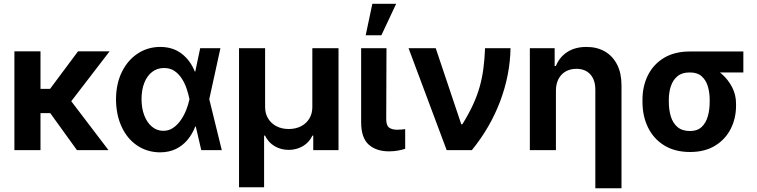

<svg xmlns="http://www.w3.org/2000/svg" viewBox="-20 -804 4055 1028"><path d="M196.8 -529.3V0H57.1V-529.3ZM566.9 -529.3 312.5 -198.2H169.4L159.7 -328.1H248L397.9 -529.3ZM392.1 0 237.8 -213.9 341.3 -288.6 561 0Z M835.4 11.7Q766.6 10.7 713.6 -25.4Q660.6 -61.5 631.1 -125.5Q601.6 -189.5 601.1 -272.5Q601.6 -356 632.6 -418.9Q663.6 -481.9 717.3 -517.3Q771 -552.7 837.9 -552.7Q905.8 -552.7 952.6 -516.6Q999.5 -480.5 1022.9 -420.9H1066.9L1100.1 -274.4L1167.5 0H1057.6L994.1 -274.4Q988.8 -301.3 979 -330.1Q969.2 -358.9 953.1 -383.8Q937 -408.7 913.8 -424.3Q890.6 -439.9 858.4 -439.9Q821.3 -439.9 794.2 -418.7Q767.1 -397.5 752.4 -359.9Q737.8 -322.3 737.8 -273.4Q737.8 -224.6 752.4 -186.3Q767.1 -147.9 793.2 -126Q819.3 -104 854 -103.5Q884.3 -103.5 907.7 -119.9Q931.2 -136.2 948.7 -161.9Q966.3 -187.5 977.5 -216.6Q988.8 -245.6 994.1 -271.5L1051.8 -545.9H1160.2L1100.1 -271.5L1066.9 -126.5H1025.4Q1010.3 -86.9 984.4 -55.7Q958.5 -24.4 921.6 -6.3Q884.8 11.7 835.4 11.7Z M1259.8 198.7V-545.9H1399.4V-230.5Q1399.4 -196.3 1415.5 -169.7Q1431.6 -143.1 1460 -128.2Q1488.3 -113.3 1525.9 -113.3Q1563.5 -113.3 1592 -128.2Q1620.6 -143.1 1636.5 -169.7Q1652.3 -196.3 1652.3 -230.5V-545.9H1792.5V0H1657.2V-78.1H1652.8Q1635.7 -41.5 1601.6 -21.5Q1567.4 -1.5 1525.9 -1.5Q1483.9 -1.5 1450.2 -21.5Q1416.5 -41.5 1398.9 -78.1H1394V198.7Z M1913.6 -545.9H2049.3L2047.9 -164.6Q2048.3 -131.3 2064 -120.4Q2079.6 -109.4 2106.4 -109.4Q2120.1 -109.4 2130.9 -110.6Q2141.6 -111.8 2149.4 -112.8V-7.3Q2131.8 -1.5 2109.9 2.4Q2087.9 6.3 2062.5 6.3Q1994.6 6.3 1954.1 -29.8Q1913.6 -65.9 1913.6 -149.9ZM1938 -615.2 1973.6 -783.7H2101.1L2022 -615.2Z M2371.6 0 2167.5 -545.9H2313L2449.7 -138.7H2455.6Q2490.2 -194.8 2512.7 -243.7Q2535.2 -292.5 2548.3 -339.4Q2561.5 -386.2 2568.1 -436.5Q2574.7 -486.8 2577.1 -545.9H2713.4Q2710.9 -402.8 2658.2 -262.5Q2605.5 -122.1 2506.3 0Z M2956.5 -317.4V0H2816.9V-545.9H2949.7V-450.7H2956.5Q2975.1 -498 3017.1 -525.4Q3059.1 -552.7 3120.1 -552.7Q3176.8 -552.7 3218.8 -528.3Q3260.7 -503.9 3284.2 -458Q3307.6 -412.1 3307.6 -347.2V204.1H3167.5V-323.7Q3167.5 -376 3140.6 -405.8Q3113.8 -435.5 3065.9 -435.5Q3033.7 -435.5 3009 -421.6Q2984.4 -407.7 2970.5 -381.3Q2956.5 -355 2956.5 -317.4Z M3419.9 -258.8V-269.5Q3419.9 -343.3 3449.5 -401.9Q3479 -460.4 3535.6 -494.4Q3592.3 -528.3 3673.3 -528.3Q3685.5 -522.9 3696.5 -507.8Q3707.5 -492.7 3724.4 -476.8Q3741.2 -460.9 3770.5 -451.2Q3810.1 -438 3844.2 -408.2Q3878.4 -378.4 3899.7 -337.4Q3920.9 -296.4 3920.9 -249V-238.3Q3920.9 -169.9 3892.1 -113.5Q3863.3 -57.1 3808.3 -23.7Q3753.4 9.8 3674.8 9.8Q3593.3 9.8 3536.1 -25.6Q3479 -61 3449.5 -121.8Q3419.9 -182.6 3419.9 -258.8ZM3561 -269.5V-258.8Q3561 -215.8 3571.8 -180.4Q3582.5 -145 3607.4 -123.8Q3632.3 -102.5 3674.8 -102.5Q3713.4 -102.5 3736.3 -123.8Q3759.3 -145 3769.5 -180.4Q3779.8 -215.8 3779.8 -258.8V-269.5Q3779.8 -309.6 3769.5 -342.8Q3759.3 -376 3736.1 -396.2Q3712.9 -416.5 3673.3 -416Q3632.3 -416.5 3607.7 -396.2Q3583 -376 3572 -342.8Q3561 -309.6 3561 -269.5ZM3960 -528.3V-416H3673.3V-528.3Z"/></svg>

Font: Inter Cardless Tabular Bold
Style: Bold
Weight: 700
Designer: Rasmus Andersson
Foundry: rsms
Version: Version 4.000;git-4fc901f